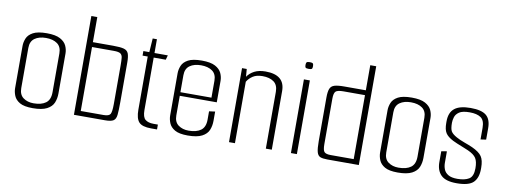

<svg xmlns="http://www.w3.org/2000/svg" viewBox="-55 -915 3183 1206"><g transform="rotate(10 1536.5 -312.0)"><path d="M184 4Q129 4 101.5 -12Q74 -28 64 -52.5Q54 -77 54 -101V-370Q54 -394 64 -418.5Q74 -443 103.5 -459Q133 -475 191 -475Q247 -475 276.5 -459Q306 -443 317 -419Q328 -395 328 -370V-115Q328 -83 317 -56Q306 -29 274.5 -12.5Q243 4 184 4ZM184 -27Q234 -27 262 -47.5Q290 -68 290 -116V-364Q290 -406 263 -425.5Q236 -445 191 -445Q147 -445 119.5 -425.5Q92 -406 92 -364V-108Q92 -66 118.5 -46.5Q145 -27 184 -27Z M447 0V-630H485V-470H615Q660 -470 682.5 -464Q705 -458 712.5 -439Q720 -420 720 -381V-129Q720 -75 717 -47.5Q714 -20 698.5 -10Q683 0 645 0ZM485 -31H631Q665 -31 673.5 -46Q682 -61 682 -110V-356Q682 -388 680 -405.5Q678 -423 666.5 -431Q655 -439 624 -439H485Z M939 0Q882 0 861 -23Q840 -46 840 -102V-441H807V-470H845L851 -558H878V-470H963L955 -441H878V-106Q878 -61 896.5 -46Q915 -31 949 -31H977V0Z M1173 4Q1118 4 1090.5 -12Q1063 -28 1053 -52.5Q1043 -77 1043 -101V-370Q1043 -394 1053 -418.5Q1063 -443 1092.5 -459Q1122 -475 1180 -475Q1236 -475 1265.5 -459Q1295 -443 1306 -419Q1317 -395 1317 -370V-233H1081V-108Q1081 -66 1107.5 -46.5Q1134 -27 1173 -27Q1223 -27 1251 -47.5Q1279 -68 1279 -116V-169L1317 -174V-115Q1317 -83 1306 -56Q1295 -29 1263.5 -12.5Q1232 4 1173 4ZM1081 -364V-256H1279V-364Q1279 -406 1252 -425.5Q1225 -445 1180 -445Q1136 -445 1108.5 -425.5Q1081 -406 1081 -364Z M1436 -472H1466L1470 -423Q1486 -447 1514.5 -462Q1543 -477 1586 -477Q1709 -477 1709 -374V0H1671V-362Q1671 -406 1644 -425.5Q1617 -445 1572 -445Q1534 -445 1510.5 -429.5Q1487 -414 1474 -392V0H1436Z M1849 -540Q1834 -540 1829.5 -544Q1825 -548 1825 -561Q1825 -574 1829.5 -578.5Q1834 -583 1849 -583Q1864 -583 1868.5 -578.5Q1873 -574 1873 -561Q1873 -548 1868.5 -544Q1864 -540 1849 -540ZM1831 0V-470H1869V0Z M2064 0Q2033 0 2017.5 -6.5Q2002 -13 1996 -35Q1990 -57 1990 -104V-382Q1990 -419 1997.5 -438Q2005 -457 2026 -463.5Q2047 -470 2089 -470H2226V-630H2264V0ZM2226 -31V-439H2089Q2051 -439 2039.5 -428Q2028 -417 2028 -381V-92Q2028 -52 2039 -41.5Q2050 -31 2079 -31Z M2512 4Q2457 4 2429.5 -12Q2402 -28 2392 -52.5Q2382 -77 2382 -101V-370Q2382 -394 2392 -418.5Q2402 -443 2431.5 -459Q2461 -475 2519 -475Q2575 -475 2604.5 -459Q2634 -443 2645 -419Q2656 -395 2656 -370V-115Q2656 -83 2645 -56Q2634 -29 2602.5 -12.5Q2571 4 2512 4ZM2512 -27Q2562 -27 2590 -47.5Q2618 -68 2618 -116V-364Q2618 -406 2591 -425.5Q2564 -445 2519 -445Q2475 -445 2447.5 -425.5Q2420 -406 2420 -364V-108Q2420 -66 2446.5 -46.5Q2473 -27 2512 -27Z M2888 6Q2818 6 2788.5 -23.5Q2759 -53 2759 -106V-175L2794 -181V-107Q2794 -86 2801.5 -66.5Q2809 -47 2829.5 -34.5Q2850 -22 2888 -22Q2935 -22 2962 -38.5Q2989 -55 2989 -107Q2989 -150 2975 -171.5Q2961 -193 2923 -210Q2915 -214 2893 -222.5Q2871 -231 2849.5 -240Q2828 -249 2821 -253Q2786 -271 2772.5 -292.5Q2759 -314 2759 -355V-366Q2759 -422 2791.5 -448.5Q2824 -475 2894 -475Q2964 -475 2994 -450Q3024 -425 3024 -369V-296L2989 -291V-365Q2989 -413 2964 -430Q2939 -447 2893 -447Q2847 -447 2826.5 -433Q2806 -419 2800 -399.5Q2794 -380 2794 -363Q2794 -324 2803.5 -308.5Q2813 -293 2840 -278Q2861 -266 2893 -254.5Q2925 -243 2945 -234Q2991 -213 3007.5 -188.5Q3024 -164 3024 -117V-109Q3024 -52 2995 -23Q2966 6 2888 6Z"/></g></svg>

Font: Smooch Sans Light
Style: Regular
Weight: 300
Designer: Robert E. Leuschke
Foundry: Robert E. Leuschke
Version: Version 1.010; ttfautohint (v1.8.3)